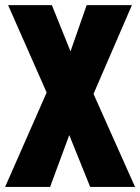

<svg xmlns="http://www.w3.org/2000/svg" viewBox="-23 -734 550 754"><path d="M253.9 -532.2 317.4 -713.9H495.1L344.2 -365.2L507.3 0H331.1L249 -203.6L173.8 0H-2.9L160.2 -370.6L8.8 -713.9H180.7Z"/></svg>

Font: Open Sans Hebrew Condensed Extra Bold
Style: Regular
Weight: 800
Width: 3
Foundry: Ascender Corporation, Yanek Iontef
Version: Version 2.001;PS 002.001;hotconv 1.0.70;makeotf.lib2.5.58329